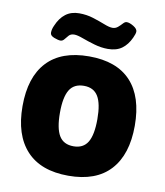

<svg xmlns="http://www.w3.org/2000/svg" viewBox="-81 -779 732 854"><g transform="rotate(10 284.5 -352.0)"><path d="M285 8Q160 8 95.5 -62Q31 -132 31 -262Q31 -393 95.5 -462Q160 -531 285 -531Q410 -531 474 -462Q538 -393 538 -262Q538 -132 474 -62Q410 8 285 8ZM285 -125Q329 -125 349 -158Q369 -191 369 -262Q369 -332 349 -365Q329 -398 285 -398Q240 -398 220 -365Q200 -332 200 -262Q200 -191 220 -158Q240 -125 285 -125ZM146 -578Q136 -578 117.5 -585Q99 -592 99 -605Q99 -621 107 -638Q122 -674 147 -693Q172 -712 208 -712Q242 -712 272 -702.5Q302 -693 326 -683.5Q350 -674 364 -674Q378 -674 388.5 -683Q399 -692 407 -701Q415 -710 423 -710Q436 -710 454 -699Q472 -688 472 -676Q472 -666 463 -647Q448 -614 423.5 -596Q399 -578 360 -578Q330 -578 299 -587Q268 -596 242.5 -605.5Q217 -615 203 -615Q187 -615 178.5 -605.5Q170 -596 163 -587Q156 -578 146 -578Z"/></g></svg>

Font: Asap ExtraBold
Style: Regular
Weight: 800
Designer: Pablo Cosgaya
Foundry: Omnibus-Type
Version: Version 3.001; ttfautohint (v1.8.4.7-5d5b)